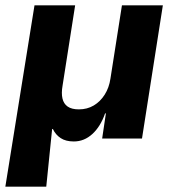

<svg xmlns="http://www.w3.org/2000/svg" viewBox="-29 -518 649 718"><path d="M-9 180 100 -498H252L205 -198Q200 -170 204.5 -150Q209 -130 224 -119.5Q239 -109 266 -109Q297 -109 321.5 -123.5Q346 -138 362.5 -164Q379 -190 384 -224L427 -498H580L502 0H353L367 -94H364Q347 -45 316.5 -17Q286 11 247 11Q217 11 198 -1.5Q179 -14 169 -35L166 -36L144 180Z"/></svg>

Font: Nunito Sans 9pt ExtraBold
Style: Italic
Weight: 800
Italic angle: -9°
Version: Version 3.101;gftools[0.9.27]